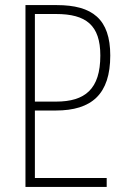

<svg xmlns="http://www.w3.org/2000/svg" viewBox="-20 -734 509 754"><path d="M80 0H399V-35H117V-300H199C340 -300 413 -364 413 -516C413 -659 343 -714 203 -714H80ZM117 -335V-679H200C318 -679 374 -635 374 -516C374 -384 314 -335 200 -335Z"/></svg>

Font: Noto Sans Georgian Condensed ExtraLight
Style: Regular
Weight: 200
Width: 3
Designer: Monotype Design Team, Akaki Razmadze
Foundry: Google LLC
Version: Version 2.005